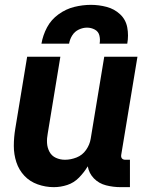

<svg xmlns="http://www.w3.org/2000/svg" viewBox="-20 -764 616 792"><path d="M202 8Q230 8 257.5 -1Q285 -10 306 -31.5Q327 -53 342 -78Q347 -49 367.5 -28Q388 -7 417.5 0.5Q447 8 478 8H516V-105H496Q491 -105 486.5 -107.5Q482 -110 480.5 -115Q479 -120 480 -125L547 -530H410L354 -191Q350 -167 335 -145.5Q320 -124 296 -114.5Q272 -105 248 -105Q228 -105 210.5 -113Q193 -121 184 -138Q175 -155 174 -174.5Q173 -194 177 -214L229 -530H92L43 -233Q37 -197 37 -162Q37 -127 47.5 -95Q58 -63 80.5 -39Q103 -15 135.5 -3.5Q168 8 202 8ZM151 -584H265Q268 -602 278 -618Q288 -634 305 -642Q322 -650 339 -650Q339 -650 339 -650Q339 -650 339 -650Q339 -650 339 -650Q339 -650 339 -650Q356 -650 371 -642Q386 -634 390 -617.5Q394 -601 391 -584H505Q511 -618 505 -650.5Q499 -683 475.5 -705Q452 -727 420 -735.5Q388 -744 355 -744Q321 -744 286.5 -735.5Q252 -727 221.5 -705Q191 -683 174 -651Q157 -619 151 -584Z"/></svg>

Font: Iosevka Sparkle Extrabold
Style: Italic
Weight: 800
Italic angle: -9°
Designer: Belleve Invis
Foundry: Belleve Invis
Version: Version 4.5.0; ttfautohint (v1.8.3)